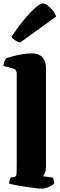

<svg xmlns="http://www.w3.org/2000/svg" viewBox="-30 -1116 357 1136"><path d="M218 0Q205 0 178 -3Q151 -6 119.5 -11Q88 -16 62 -21Q36 -26 24 -30Q24 -38 27 -48.5Q30 -59 33 -66L50 -68Q67 -70 68 -87Q69 -104 69 -147V-682Q69 -690 64.5 -698.5Q60 -707 49 -710L-10 -726Q-8 -743 -2.5 -755Q3 -767 7 -772Q18 -776 43 -782.5Q68 -789 99 -794.5Q130 -800 159 -800Q199 -800 220.5 -777.5Q242 -755 242 -717V-129Q242 -108 236 -93.5Q230 -79 225 -73L284 -65Q286 -60 288.5 -49.5Q291 -39 291 -31Q282 -20 259.5 -10Q237 0 218 0ZM89 -864Q73 -868 58.5 -878Q44 -888 37 -897Q76 -956 113 -1000.5Q150 -1045 179.5 -1070.5Q209 -1096 223 -1096Q234 -1096 250 -1085Q266 -1074 281 -1056Q296 -1038 302 -1018Z"/></svg>

Font: Texturina Black
Style: Regular
Weight: 900
Designer: Guillermo Torres Carreño
Foundry: Omnibus-Type
Version: Version 1.002; ttfautohint (v1.8.3)